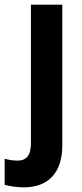

<svg xmlns="http://www.w3.org/2000/svg" viewBox="-67 -566 354 826"><path d="M35 240C147 240 201 170 201 60V-546H66V51C66 104 45 125 9 125C-11 125 -27 122 -47 117V229C-28 235 9 240 35 240Z"/></svg>

Font: Noto Sans Gujarati UI Condensed
Style: Bold
Weight: 700
Width: 3
Designer: Jelle Bosma - Monotype Design Team, Universal Thirst
Foundry: Monotype Imaging Inc.
Version: Version 2.106